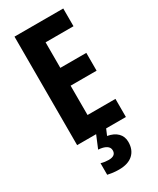

<svg xmlns="http://www.w3.org/2000/svg" viewBox="-237 -784 901 1094"><g transform="rotate(-30 213.5 -237.0)"><path d="M384.8 0H64V-713.9H384.8V-597.2H201.2V-429.2H372.1V-312H201.2V-119.1H384.8ZM326.2 129.9Q326.2 181.6 294.2 210.9Q262.2 240.2 202.1 240.2Q180.2 240.2 161.6 237.8Q143.1 235.4 127.9 231.9V155.8Q141.6 159.7 154.3 161.4Q167 163.1 178.2 163.1Q225.1 163.1 225.1 127Q225.1 106.9 206.5 95.5Q188 84 154.8 82L189 0H254.9L237.8 40Q279.8 47.4 303 70.6Q326.2 93.8 326.2 129.9Z"/></g></svg>

Font: Open Sans Condensed
Style: Bold
Weight: 700
Width: 3
Designer: Monotype Design Team
Foundry: Monotype Imaging Inc.
Version: Version 3.003; ttfautohint (v1.8.4)